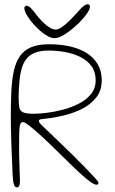

<svg xmlns="http://www.w3.org/2000/svg" viewBox="-20 -828 522 870"><path d="M56 21Q47 21 42.8 7Q38.5 -7 37 -38.5Q36.5 -52.5 35.5 -76.8Q34.5 -101 33.2 -130.8Q32 -160.5 31 -191.8Q30 -223 29.5 -252Q29 -281 29 -302.5Q29 -365 31.5 -416.2Q34 -467.5 42.8 -507Q51.5 -546.5 70 -573.2Q88.5 -600 120.5 -613.8Q152.5 -627.5 202 -627.5Q253 -627.5 296.5 -617.8Q340 -608 372.5 -587.8Q405 -567.5 423 -536.5Q441 -505.5 441 -463.5Q441 -418 416.2 -386.5Q391.5 -355 352.5 -335.2Q313.5 -315.5 269.8 -305Q226 -294.5 188 -290.5Q167.5 -288.5 161.8 -286.8Q156 -285 156 -281Q156 -278 157.5 -274.8Q159 -271.5 164 -266Q169 -260.5 179.2 -250.8Q189.5 -241 206.5 -225Q227 -205.5 255.2 -178.2Q283.5 -151 313.2 -121.8Q343 -92.5 368.5 -66.2Q394 -40 410 -22.2Q426 -4.5 426 -1Q426 2.5 425 4.8Q424 7 422.2 8Q420.5 9 417 9Q408.5 9 392 -2.5Q375.5 -14 353.2 -33.8Q331 -53.5 305.2 -78.5Q279.5 -103.5 252 -130.5Q206.5 -175.5 171.5 -207.8Q136.5 -240 114.2 -257.5Q92 -275 84 -275Q77.5 -275 73.8 -269.2Q70 -263.5 68.5 -248.8Q67 -234 66.8 -207.8Q66.5 -181.5 66.5 -140Q66.5 -130.5 67 -115.2Q67.5 -100 68 -82.8Q68.5 -65.5 69 -49.8Q69.5 -34 70 -23Q70.5 -12 70.5 -9.5Q70.5 5.5 67.5 13.2Q64.5 21 56 21ZM132.5 -312.5Q155 -312.5 190 -316.5Q225 -320.5 263.5 -330.5Q302 -340.5 336.2 -357.8Q370.5 -375 392 -401.2Q413.5 -427.5 413.5 -464Q413.5 -502 394.8 -528Q376 -554 344.8 -569.5Q313.5 -585 276 -592Q238.5 -599 201 -599Q163 -599 137 -588.5Q111 -578 95.5 -555.5Q80 -533 73 -496Q69.5 -476.5 67.8 -457.2Q66 -438 65.2 -420.5Q64.5 -403 64.5 -388.5Q64.5 -358.5 67.5 -342Q70.5 -325.5 84.8 -319Q99 -312.5 132.5 -312.5ZM227 -655Q208.5 -655 185.2 -670.8Q162 -686.5 140.2 -709.5Q118.5 -732.5 104.5 -754.8Q90.5 -777 90.5 -790Q90.5 -795.5 93 -798.8Q95.5 -802 99.5 -802Q109.5 -802 119.8 -791.5Q130 -781 148.5 -756.5Q161.5 -740 176.2 -725.8Q191 -711.5 205.8 -702.8Q220.5 -694 233 -694Q244.5 -694 260.2 -705Q276 -716 293.8 -733.2Q311.5 -750.5 328 -769Q348.5 -792.5 358.5 -800.5Q368.5 -808.5 377 -808.5Q387.5 -808.5 387.5 -797.5Q387.5 -784.5 370 -761Q352.5 -737.5 326 -713.2Q299.5 -689 272.8 -672Q246 -655 227 -655Z"/></svg>

Font: Gluten Thin Thin
Style: Regular
Weight: 250
Version: Version 1.300